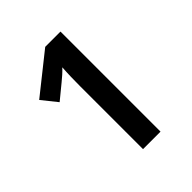

<svg xmlns="http://www.w3.org/2000/svg" viewBox="-196 -842 969 969"><g transform="rotate(-45 288.5 -357.0)"><path d="M392 0V-714H283L72 -546L137 -465L215 -529C237 -547 251 -559 271 -580C268 -538 267 -491 267 -448V0Z"/></g></svg>

Font: Noto Sans Syriac SemiBold
Style: Regular
Weight: 600
Designer: Patrick Giasson and the Monotype Design Team
Foundry: Monotype Imaging Inc.
Version: Version 3.000